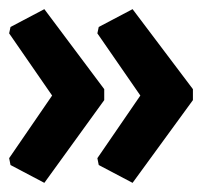

<svg xmlns="http://www.w3.org/2000/svg" viewBox="-24 -441 488 420"><path d="M266 -421 398 -246V-222L266 -41L192 -80L189 -95L283 -232L189 -368L192 -382ZM73 -421 204 -246V-222L73 -41L-1 -80L-4 -95L90 -232L-4 -368L-1 -382Z"/></svg>

Font: Alegreya Sans ExtraBold
Style: Regular
Weight: 800
Designer: Juan Pablo del Peral
Foundry: Huerta Tipografica
Version: Version 2.007